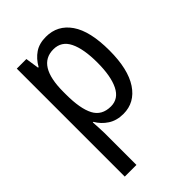

<svg xmlns="http://www.w3.org/2000/svg" viewBox="-231 -642 977 977"><g transform="rotate(-45 257.5 -153.5)"><path d="M383 -269Q383 -171 356 -116.5Q329 -62 274 -62Q209 -62 182 -113.5Q155 -165 155 -267V-286Q155 -475 272 -475Q330 -475 356.5 -421Q383 -367 383 -269ZM155 -464H151L140 -537H71V240H155V10Q155 -7 153.5 -29Q152 -51 151 -70H155Q175 -35 209.5 -12.5Q244 10 292 10Q374 10 422 -62Q470 -134 470 -269Q470 -408 422 -477.5Q374 -547 290 -547Q242 -547 209.5 -525Q177 -503 155 -464Z"/></g></svg>

Font: Noto Sans Display SemiCondensed
Style: Regular
Weight: 400
Width: 4
Designer: Monotype Design team
Foundry: Monotype Imaging Inc.
Version: 1.000